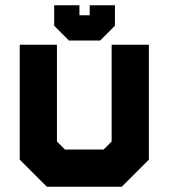

<svg xmlns="http://www.w3.org/2000/svg" viewBox="-20 -710 641 730"><path d="M158 0 55 -103V-540H196.5V-172L227 -141.5H374L404.5 -172V-540H546V-103L443 0ZM198 -71H406.5L476 -146V-470V-146L406.5 -71H198L125 -146.5V-470V-146.5ZM242 -556 186 -612V-690H282V-652H321V-690H417V-612L361 -556ZM268 -600H336L369 -636V-649V-636L336 -600H268L235 -636V-649V-636Z"/></svg>

Font: Tourney Thin Black
Style: Regular
Weight: 900
Version: Version 1.015